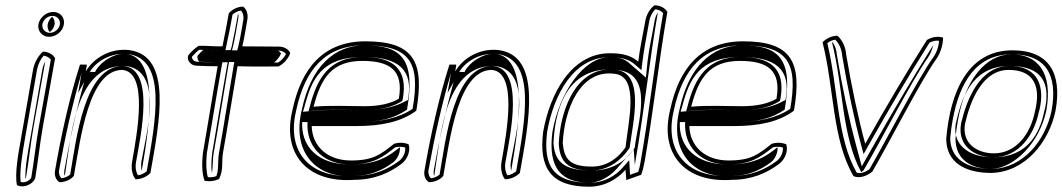

<svg xmlns="http://www.w3.org/2000/svg" viewBox="-20 -655 4012 725"><path d="M125 -563C121 -538 139 -516 165 -516C192 -516 217 -537 221 -562C226 -588 208 -610 181 -610C155 -610 130 -589 125 -563ZM59 -130C49 -75 35 2 44 44C70 57 104 41 113 18C123 -41 131 -116 141 -172L188 -435C182 -448 163 -460 142 -460C126 -446 110 -420 105 -393ZM140 -563C143 -581 160 -595 178 -595C197 -595 209 -579 206 -562C203 -546 187 -531 168 -531C150 -531 137 -547 140 -563ZM74 -130 120 -393C124 -413 134 -433 145 -445C158 -443 167 -436 172 -430L126 -172C116 -116 108 -42 98 16C92 27 74 37 58 32C53 -8 65 -78 74 -130ZM160 -563C158 -551 162 -540 168 -534C176 -540 184 -550 186 -562C188 -575 183 -586 177 -592C170 -586 162 -575 160 -563ZM94 -130C86 -84 74 -22 76 20C76 19 78 18 78 17C88 -41 96 -116 106 -172L151 -424C146 -414 142 -404 140 -393Z M188 -12C184 8 192 26 205 33C227 33 249 22 259 9C284 -131 315 -391 442 -391C541 -382 498 -154 479 -45C474 -18 480 8 492 22C514 22 536 11 548 -2C582 -194 633 -445 467 -466C393 -474 330 -432 304 -385L308 -411H282C243 -289 211 -145 188 -12ZM203 -12C225 -134 254 -266 288 -379L275 -304L317 -380C339 -420 396 -458 463 -451C611 -432 569 -204 534 -8C525 -1 512 6 501 7C493 -6 490 -25 494 -45C512 -146 566 -395 446 -406H445C297 -406 268 -125 245 4C237 11 225 17 212 18C206 13 201 1 203 -12ZM223 -12C222 -5 222 2 224 8C224 8 225 8 225 7C247 -120 259 -406 445 -406H449H452C602 -392 531 -144 514 -45C512 -32 513 -20 515 -9C550 -207 577 -436 456 -452C426 -455 376 -437 345 -394C342 -390 341 -387 339 -383L306 -384L305 -370C272 -258 244 -130 223 -12Z M694 -450C682 -437 693 -409 721 -407C750 -405 773 -405 802 -405C782 -294 765 -184 746 -76C741 -28 744 7 753 28C772 31 790 29 807 21C825 -13 816 -44 822 -78C841 -184 858 -295 877 -405C927 -403 980 -404 1031 -404C1049 -412 1068 -432 1076 -454C1071 -468 1054 -479 1033 -479C986 -479 941 -480 895 -480C903 -514 908 -546 914 -581C918 -602 910 -622 898 -630C876 -630 855 -618 844 -605C836 -561 829 -522 820 -480C788 -479 762 -483 730 -482C718 -474 705 -463 694 -450ZM705 -441C714 -451 724 -461 732 -467C761 -467 785 -464 817 -465H831L834 -479C843 -519 851 -560 858 -600C866 -607 878 -614 890 -615C897 -608 901 -594 899 -581C893 -546 888 -514 880 -481L876 -465H892C938 -465 984 -464 1031 -464C1044 -464 1055 -458 1060 -451C1052 -436 1041 -425 1030 -419C979 -419 929 -418 881 -420L865 -421L862 -405C843 -295 826 -184 807 -78C801 -42 807 -15 797 10C787 14 776 15 765 14C759 -5 757 -35 761 -76C780 -185 797 -294 817 -405L820 -420H805C776 -420 752 -420 724 -422C707 -423 704 -438 705 -441ZM727 -446C723 -442 726 -427 733 -422C756 -421 777 -420 805 -420H840L837 -405C817 -294 800 -184 781 -76C778 -46 777 -21 780 -2C785 -26 782 -50 787 -78C806 -184 823 -295 842 -405L845 -421L883 -420C924 -418 969 -419 1015 -419C1024 -426 1036 -439 1041 -453C1038 -459 1032 -463 1029 -464C982 -464 936 -465 892 -465H856L860 -480C868 -514 873 -546 879 -581C880 -589 882 -596 879 -604C871 -559 864 -522 855 -480L851 -466L820 -465C790 -464 768 -466 748 -467C741 -461 735 -455 727 -446Z M1085 -242C1042 -72 1143 37 1318 24C1393 24 1451 -2 1497 -37C1522 -57 1530 -89 1523 -110C1506 -117 1488 -118 1468 -112C1418 -73 1392 -49 1305 -49C1217 -49 1159 -102 1157 -179H1326C1421 -179 1495 -195 1552 -237C1584 -421 1543 -499 1360 -499C1201 -499 1118 -397 1085 -242ZM1099 -241C1132 -392 1208 -484 1357 -484C1530 -484 1568 -417 1538 -244C1486 -209 1418 -194 1328 -194H1141V-176C1144 -92 1208 -34 1302 -34C1391 -34 1425 -62 1473 -99C1487 -102 1499 -101 1510 -98C1512 -82 1504 -61 1488 -48C1444 -15 1391 9 1320 9H1319C1301 10 1284 10 1268 9C1134 -1 1063 -97 1099 -241ZM1120 -242C1080 -81 1174 9 1289 10C1297 10 1305 10 1314 9H1317H1320C1373 9 1421 -9 1466 -43C1482 -56 1492 -81 1490 -99C1447 -65 1406 -34 1302 -34C1178 -34 1124 -102 1121 -178V-194H1328C1410 -194 1466 -206 1517 -241C1549 -426 1501 -484 1357 -484C1241 -484 1154 -402 1120 -242ZM1124 -233 1130 -253C1157 -356 1194 -440 1351 -440C1487 -440 1540 -390 1521 -282L1520 -277L1513 -274C1473 -251 1417 -239 1354 -239C1288 -239 1222 -242 1170 -237ZM1145 -235 1163 -237C1222 -243 1290 -239 1354 -239C1409 -239 1454 -248 1491 -269L1499 -274L1501 -282C1522 -399 1459 -440 1351 -440C1226 -440 1178 -363 1150 -253ZM1164 -252C1192 -360 1233 -425 1348 -425C1452 -425 1505 -390 1486 -282C1453 -263 1410 -254 1357 -254C1294 -254 1225 -258 1164 -252Z M1583 -12C1579 8 1587 26 1600 33C1622 33 1644 22 1654 9C1679 -131 1710 -391 1837 -391C1936 -382 1893 -154 1874 -45C1869 -18 1875 8 1887 22C1909 22 1931 11 1943 -2C1977 -194 2028 -445 1862 -466C1788 -474 1725 -432 1699 -385L1703 -411H1677C1638 -289 1606 -145 1583 -12ZM1598 -12C1620 -134 1649 -266 1683 -379L1670 -304L1712 -380C1734 -420 1791 -458 1858 -451C2006 -432 1964 -204 1929 -8C1920 -1 1907 6 1896 7C1888 -6 1885 -25 1889 -45C1907 -146 1961 -395 1841 -406H1840C1692 -406 1663 -125 1640 4C1632 11 1620 17 1607 18C1601 13 1596 1 1598 -12ZM1618 -12C1617 -5 1617 2 1619 8C1619 8 1620 8 1620 7C1642 -120 1654 -406 1840 -406H1844H1847C1997 -392 1926 -144 1909 -45C1907 -32 1908 -20 1910 -9C1945 -207 1972 -436 1851 -452C1821 -455 1771 -437 1740 -394C1737 -390 1736 -387 1734 -383L1701 -384L1700 -370C1667 -258 1639 -130 1618 -12Z M2031 -157C2014 -21 2060 50 2204 50C2266 50 2313 19 2342 -14L2345 25L2401 5C2407 -11 2411 -27 2414 -44C2446 -226 2469 -433 2500 -610C2492 -624 2474 -635 2451 -635C2436 -624 2421 -601 2417 -577C2408 -525 2396 -473 2390 -422C2364 -445 2332 -454 2283 -454C2137 -454 2056 -300 2031 -157ZM2046 -157C2071 -300 2148 -439 2280 -439C2327 -439 2356 -431 2379 -410L2402 -390L2406 -423C2412 -473 2423 -525 2432 -577C2435 -594 2445 -611 2454 -620C2468 -619 2479 -612 2484 -605C2453 -428 2431 -224 2399 -44C2397 -31 2394 -18 2390 -6L2359 5L2356 -50L2332 -23C2306 7 2264 35 2207 35C2070 35 2030 -27 2046 -157ZM2066 -157C2048 -18 2101 35 2207 35C2239 35 2280 15 2309 -18L2373 -91L2377 -33C2378 -37 2378 -40 2379 -44C2411 -225 2433 -431 2464 -608C2458 -599 2454 -588 2452 -577C2443 -525 2431 -473 2425 -422L2419 -362L2358 -415C2336 -435 2316 -439 2280 -439C2185 -439 2093 -308 2066 -157ZM2070 -114V-115C2075 -223 2109 -390 2278 -393C2291 -393 2304 -392 2317 -390C2451 -372 2387 -188 2377 -99V-98L2376 -96C2354 -63 2309 -11 2213 -11C2102 -11 2075 -50 2070 -114ZM2090 -112C2094 -41 2127 -11 2213 -11C2280 -11 2328 -54 2354 -92L2357 -96L2358 -100C2369 -188 2417 -377 2308 -391C2293 -393 2278 -394 2265 -392C2143 -377 2095 -224 2090 -114V-113ZM2105 -116C2111 -240 2170 -396 2303 -376C2394 -364 2353 -196 2342 -99C2319 -64 2276 -26 2216 -26C2135 -26 2110 -51 2105 -116Z M2511 -242C2468 -72 2569 37 2744 24C2819 24 2877 -2 2923 -37C2948 -57 2956 -89 2949 -110C2932 -117 2914 -118 2894 -112C2844 -73 2818 -49 2731 -49C2643 -49 2585 -102 2583 -179H2752C2847 -179 2921 -195 2978 -237C3010 -421 2969 -499 2786 -499C2627 -499 2544 -397 2511 -242ZM2525 -241C2558 -392 2634 -484 2783 -484C2956 -484 2994 -417 2964 -244C2912 -209 2844 -194 2754 -194H2567V-176C2570 -92 2634 -34 2728 -34C2817 -34 2851 -62 2899 -99C2913 -102 2925 -101 2936 -98C2938 -82 2930 -61 2914 -48C2870 -15 2817 9 2746 9H2745C2727 10 2710 10 2694 9C2560 -1 2489 -97 2525 -241ZM2546 -242C2506 -81 2600 9 2715 10C2723 10 2731 10 2740 9H2743H2746C2799 9 2847 -9 2892 -43C2908 -56 2918 -81 2916 -99C2873 -65 2832 -34 2728 -34C2604 -34 2550 -102 2547 -178V-194H2754C2836 -194 2892 -206 2943 -241C2975 -426 2927 -484 2783 -484C2667 -484 2580 -402 2546 -242ZM2550 -233 2556 -253C2583 -356 2620 -440 2777 -440C2913 -440 2966 -390 2947 -282L2946 -277L2939 -274C2899 -251 2843 -239 2780 -239C2714 -239 2648 -242 2596 -237ZM2571 -235 2589 -237C2648 -243 2716 -239 2780 -239C2835 -239 2880 -248 2917 -269L2925 -274L2927 -282C2948 -399 2885 -440 2777 -440C2652 -440 2604 -363 2576 -253ZM2590 -252C2618 -360 2659 -425 2774 -425C2878 -425 2931 -390 2912 -282C2879 -263 2836 -254 2783 -254C2720 -254 2651 -258 2590 -252Z M3086 -495C3130 -324 3122 -127 3203 10C3228 21 3257 7 3274 -7C3341 -122 3455 -347 3516 -433C3535 -460 3541 -493 3541 -513C3519 -520 3497 -514 3480 -504C3402 -381 3322 -245 3247 -112C3222 -204 3195 -330 3175 -450C3173 -478 3160 -505 3142 -520C3120 -520 3097 -508 3086 -495ZM3104 -492C3112 -499 3124 -504 3134 -505C3149 -491 3158 -469 3160 -446H3161L3160 -445C3180 -325 3207 -199 3232 -106L3241 -73L3260 -107C3334 -238 3414 -374 3490 -494C3502 -500 3514 -503 3526 -501C3525 -482 3518 -459 3505 -440C3443 -353 3330 -131 3263 -16C3248 -5 3230 2 3215 -3C3140 -133 3145 -322 3104 -492ZM3122 -494C3164 -328 3159 -138 3232 -5C3235 -7 3237 -9 3241 -12C3308 -126 3422 -349 3483 -436C3494 -451 3500 -469 3504 -485C3430 -367 3353 -237 3281 -110L3234 -27L3212 -109C3187 -201 3160 -327 3140 -448C3139 -466 3133 -482 3124 -496Z M3553 -131C3553 -44 3621 -2 3723 -2C3850 -5 3941 -117 3966 -238C3991 -379 3941 -465 3803 -465C3635 -465 3568 -308 3553 -131ZM3577 -200C3603 -345 3667 -450 3800 -450C3929 -450 3975 -373 3951 -238C3927 -122 3842 -20 3726 -17C3628 -17 3569 -57 3568 -133C3570 -157 3573 -178 3577 -200ZM3589 -188C3608 -270 3642 -406 3792 -406C3920 -406 3942 -336 3928 -255C3927 -248 3925 -242 3923 -234C3907 -155 3862 -61 3731 -61C3632 -61 3576 -113 3589 -188ZM3597 -200C3593 -178 3590 -156 3588 -132C3588 -47 3653 -17 3725 -17C3808 -20 3905 -114 3931 -238C3957 -383 3896 -450 3800 -450C3702 -450 3624 -353 3597 -200ZM3609 -188C3594 -103 3662 -61 3731 -61C3827 -61 3885 -145 3903 -233C3905 -241 3907 -247 3908 -254C3924 -344 3888 -406 3792 -406C3679 -406 3630 -278 3609 -189ZM3624 -188C3645 -279 3691 -391 3789 -391C3883 -391 3912 -330 3888 -234C3871 -149 3817 -76 3733 -76C3669 -76 3611 -114 3624 -188Z"/></svg>

Font: Snowfall
Style: EcoObl
Weight: 400
Designer: Jasper
Foundry: Cannot Into Space Fonts
Version: Version 0.9